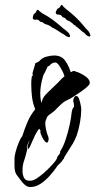

<svg xmlns="http://www.w3.org/2000/svg" viewBox="-20 -703 382 768"><path d="M102 45Q91 45 83.5 39.5Q76 34 69 26Q56 9 47 -3Q38 -15 38 -39V-70Q38 -79 43 -97.5Q48 -116 55.5 -134Q63 -152 69 -158Q78 -187 90 -215Q102 -243 121 -266Q111 -290 108 -315.5Q105 -341 105 -367Q105 -375 105.5 -381.5Q106 -388 107 -396L110 -400L111 -401V-405Q110 -406 110 -408Q110 -412 113 -421Q116 -430 118.5 -439Q121 -448 121 -449Q121 -451 125 -452L130 -454Q131 -455 135 -457L138 -459Q147 -471 164.5 -476Q182 -481 196 -481Q226 -481 240.5 -460.5Q255 -440 263 -414Q270 -419 277 -419Q280 -419 282 -417Q298 -413 318.5 -400Q339 -387 339 -372V-370Q339 -365 329 -356Q319 -347 305.5 -337.5Q292 -328 279.5 -320Q267 -312 262 -309Q255 -305 248 -302Q244 -301 241 -298.5Q238 -296 234 -294Q229 -290 224.5 -286Q220 -282 215 -277L206 -268Q203 -265 201 -262.5Q199 -260 196 -258Q194 -256 189.5 -253Q185 -250 180 -246Q168 -238 167 -231Q166 -230 163.5 -222.5Q161 -215 161 -212Q161 -201 164 -185.5Q167 -170 173 -156Q176 -148 173 -138.5Q170 -129 162 -135Q154 -143 148 -156Q142 -169 141 -175Q140 -177 142 -178Q144 -179 142 -181L140 -183Q139 -184 139 -186Q139 -186 137 -188Q129 -180 120 -161.5Q111 -143 107 -133L101 -119Q96 -108 94 -108Q90 -108 90 -113V-114Q90 -120 93 -127L99 -143Q94 -135 90.5 -125.5Q87 -116 87 -113V-112L88 -110Q88 -109 89 -108V-104Q88 -104 88 -102Q86 -92 83 -82Q80 -72 77 -62Q70 -44 70 -20Q70 -4 76 8Q82 20 99 20Q108 20 115 17Q123 14 138.5 2.5Q154 -9 170 -24.5Q186 -40 197.5 -54Q209 -68 209 -75Q212 -80 217 -85.5Q222 -91 220 -96Q233 -116 242.5 -144.5Q252 -173 258.5 -203Q265 -233 267 -256Q269 -264 270 -267Q272 -271 273 -272L274 -273Q276 -275 276 -279Q276 -281 276 -284Q276 -287 275 -290Q273 -296 273 -301Q273 -305 276 -312Q279 -319 285 -319Q292 -319 296 -308Q300 -297 302.5 -284.5Q305 -272 305 -265Q305 -242 300 -213.5Q295 -185 287 -162Q280 -143 271.5 -129Q263 -115 252 -98L242 -82L238 -75Q237 -76 236.5 -71.5Q236 -67 234 -67Q233 -67 232.5 -65.5Q232 -64 231 -63Q226 -55 219 -49Q215 -45 211.5 -41.5Q208 -38 206 -34Q195 -18 178.5 0.5Q162 19 142.5 32Q123 45 102 45ZM146 -292 147 -294 149 -302Q152 -315 171 -333Q190 -351 202 -363Q211 -371 220 -381Q229 -391 238 -398Q236 -406 229.5 -419Q223 -432 215.5 -442.5Q208 -453 201 -453Q190 -453 181 -444L179 -442Q178 -439 175 -439L170 -436Q170 -435 169 -435V-433Q165 -424 160 -414Q157 -410 155.5 -406.5Q154 -403 153 -401Q148 -384 144.5 -366Q141 -348 141 -330Q141 -320 142 -310.5Q143 -301 146 -292ZM337 -556Q335 -558 332.5 -558.5Q330 -559 328 -561Q324 -563 320 -568.5Q316 -574 311 -575Q311 -575 310.5 -575Q310 -575 310 -576Q306 -579 296.5 -588Q287 -597 283 -597Q283 -597 283.5 -598Q284 -599 283 -599V-600Q277 -602 273.5 -606Q270 -610 265 -613Q261 -617 257 -618.5Q253 -620 249 -622Q245 -624 243 -627.5Q241 -631 237 -632Q236 -633 234 -633Q232 -633 230 -635Q224 -644 218.5 -644Q213 -644 209 -645Q205 -646 203.5 -650Q202 -654 203 -654Q203 -654 206 -661.5Q209 -669 216 -671Q220 -674 222.5 -679.5Q225 -685 230 -682Q232 -678 233 -677L244 -667Q265 -651 283 -634Q301 -617 317 -597Q322 -590 328.5 -584Q335 -578 339 -570L342 -560Q341 -560 339 -557.5Q337 -555 337 -556ZM257 -554Q255 -555 252.5 -555.5Q250 -556 247 -557Q243 -559 238 -563.5Q233 -568 228 -569Q228 -569 227.5 -569Q227 -569 227 -570Q223 -572 212.5 -579.5Q202 -587 198 -587Q198 -587 198 -588Q198 -589 197 -589V-590Q191 -590 187 -594Q183 -598 178 -600Q174 -603 169.5 -604Q165 -605 160 -607Q156 -609 153.5 -611.5Q151 -614 147 -615Q146 -616 144 -615.5Q142 -615 140 -617Q133 -625 127.5 -624.5Q122 -624 118 -624Q114 -624 112 -628Q110 -632 111 -632Q111 -632 112.5 -639.5Q114 -647 121 -651Q124 -654 126 -659.5Q128 -665 133 -663Q135 -662 135.5 -661Q136 -660 137 -659L149 -650Q172 -638 192 -623Q212 -608 231 -591Q238 -585 245 -580Q252 -575 257 -568L261 -558Q260 -558 258.5 -555.5Q257 -553 257 -554Z"/></svg>

Font: Water Brush
Style: Regular
Weight: 400
Designer: Robert E. Leuschke
Foundry: Robert E. Leuschke
Version: Version 1.010; ttfautohint (v1.8.4.7-5d5b)